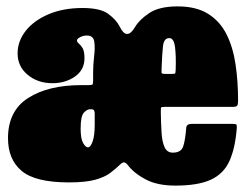

<svg xmlns="http://www.w3.org/2000/svg" viewBox="-20 -560 779 600"><path d="M5 -128Q5 -213.5 68 -253.8Q131 -294 234 -294H258Q266.5 -294 268.8 -296Q271 -298 271 -307V-332Q271 -358 274.2 -385Q277.5 -412 274.5 -430.5Q271.5 -449 251.5 -449Q240 -449 230.2 -443.8Q220.5 -438.5 220.5 -434Q220.5 -428.5 226.2 -424Q232 -419.5 238 -409.8Q244 -400 244 -378Q244 -341.5 214.2 -320.8Q184.5 -300 144 -300Q98 -300 66.5 -326.2Q35 -352.5 35 -393Q35 -431.5 60.5 -463.8Q86 -496 131.8 -515.5Q177.5 -535 238 -535Q293.5 -535 318.5 -516.5Q343.5 -498 354 -477Q376 -431.5 402 -475.5Q415.5 -498.5 446.5 -519.2Q477.5 -540 535 -540Q593 -540 630 -517Q667 -494 687.5 -453.5Q708 -413 716 -359.5Q724 -306 724 -245Q724 -233.5 721.2 -229.8Q718.5 -226 707 -226H494Q483.5 -226 483 -223.2Q482.5 -220.5 482.5 -211Q483 -175.5 484.8 -146.5Q486.5 -117.5 494.2 -100.2Q502 -83 520 -83Q546 -83 552.5 -102.5Q559 -122 562 -161Q563 -173 580 -173H706Q716.5 -173 718.5 -170.8Q720.5 -168.5 720 -160Q715 -96.5 697 -56.8Q679 -17 639 1.5Q599 20 528 20Q472 20 435.8 1Q399.5 -18 379.5 -44Q373.5 -51.5 368.2 -52.5Q363 -53.5 355 -45.5Q341 -32 324 -19.2Q307 -6.5 277.2 1.8Q247.5 10 195 10Q90.5 10 47.8 -25.8Q5 -61.5 5 -128ZM498 -329H516Q526.5 -329 527.5 -330.8Q528.5 -332.5 529 -342.5Q530.5 -384 527 -412.5Q523.5 -441 509 -441Q492 -441 489.2 -415Q486.5 -389 485 -347.5Q484.5 -336.5 484.8 -332.8Q485 -329 498 -329ZM276 -205Q276 -218.5 267 -218.5H260.5Q252 -218.5 242 -207.8Q232 -197 232 -158Q232 -126.5 239.8 -113Q247.5 -99.5 255 -99.5Q263 -99.5 269.5 -118Q276 -136.5 276 -171Z"/></svg>

Font: Besley* Condensed Fatface
Style: Regular
Weight: 900
Width: 3
Designer: Owen Earl
Foundry: indestructible type*
Version: Version 3.000; ttfautohint (v1.8.3)